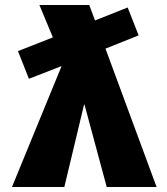

<svg xmlns="http://www.w3.org/2000/svg" viewBox="-20 -750 671 770"><path d="M317 -330 238 0H28L227 -485L96 -434L52 -545L192 -600L138 -730H338L361 -668L492 -720L536 -608L403 -555L608 0H408L319 -330Z"/></svg>

Font: M PLUS 1p Black
Style: Regular
Weight: 900
Version: Version 1.061